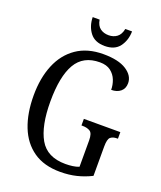

<svg xmlns="http://www.w3.org/2000/svg" viewBox="-164 -1010 944 1123"><g transform="rotate(20 308.5 -448.0)"><path d="M346 10Q245 10 179 -36Q113 -82 80.5 -164.5Q48 -247 48 -358Q48 -466 82 -548.5Q116 -631 183.5 -677.5Q251 -724 350 -724Q444 -724 493.5 -692Q543 -660 543 -613Q543 -580 521 -561.5Q499 -543 463 -543Q463 -574 451.5 -603.5Q440 -633 414.5 -652.5Q389 -672 347 -672Q244 -672 198 -593Q152 -514 152 -358Q152 -206 198.5 -125Q245 -44 359 -44Q382 -44 404 -47Q426 -50 443 -57V-221Q443 -265 425 -276.5Q407 -288 378 -288H371V-329H598V-288H592Q567 -288 552.5 -276Q538 -264 538 -217V-35Q494 -13 447.5 -1.5Q401 10 346 10ZM339 -771Q277 -771 247 -810.5Q217 -850 216 -906H259Q265 -870 286.5 -854Q308 -838 339 -838Q369 -838 390.5 -854Q412 -870 419 -906H461Q460 -850 430.5 -810.5Q401 -771 339 -771Z"/></g></svg>

Font: Noto Serif Georgian Condensed
Style: Regular
Weight: 400
Width: 3
Designer: Monotype Design Team, Akaki Razmadze
Foundry: Google LLC
Version: Version 2.003; ttfautohint (v1.8.4.7-5d5b)